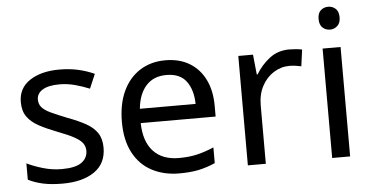

<svg xmlns="http://www.w3.org/2000/svg" viewBox="-51 -832 1816 937"><g transform="rotate(-5 857.0 -363.5)"><path d="M434 -148Q434 -70 376 -30Q318 10 220 10Q164 10 123.5 1Q83 -8 52 -24V-104Q84 -88 129.5 -74.5Q175 -61 222 -61Q289 -61 319 -82.5Q349 -104 349 -140Q349 -160 338 -176Q327 -192 298.5 -208Q270 -224 217 -244Q165 -264 128 -284Q91 -304 71 -332Q51 -360 51 -404Q51 -472 106.5 -509Q162 -546 252 -546Q301 -546 343.5 -536.5Q386 -527 423 -510L393 -440Q359 -454 322 -464Q285 -474 246 -474Q192 -474 163.5 -456.5Q135 -439 135 -409Q135 -387 148 -371.5Q161 -356 191.5 -341.5Q222 -327 273 -307Q324 -288 360 -268Q396 -248 415 -219.5Q434 -191 434 -148Z M771 -546Q840 -546 889.5 -516Q939 -486 965.5 -431.5Q992 -377 992 -304V-251H625Q627 -160 671.5 -112.5Q716 -65 796 -65Q847 -65 886.5 -74.5Q926 -84 968 -102V-25Q927 -7 887 1.5Q847 10 792 10Q716 10 657.5 -21Q599 -52 566.5 -113.5Q534 -175 534 -264Q534 -352 563.5 -415Q593 -478 646.5 -512Q700 -546 771 -546ZM770 -474Q707 -474 670.5 -433.5Q634 -393 627 -321H900Q899 -389 868 -431.5Q837 -474 770 -474Z M1378 -546Q1393 -546 1410.5 -544.5Q1428 -543 1441 -540L1430 -459Q1417 -462 1401.5 -464Q1386 -466 1372 -466Q1331 -466 1295 -443.5Q1259 -421 1237.5 -380.5Q1216 -340 1216 -286V0H1128V-536H1200L1210 -438H1214Q1240 -482 1281 -514Q1322 -546 1378 -546Z M1629 -536V0H1541V-536ZM1586 -737Q1606 -737 1621.5 -723.5Q1637 -710 1637 -681Q1637 -653 1621.5 -639Q1606 -625 1586 -625Q1564 -625 1549 -639Q1534 -653 1534 -681Q1534 -710 1549 -723.5Q1564 -737 1586 -737Z"/></g></svg>

Font: Noto Sans Lisu
Style: Regular
Weight: 400
Designer: Monotype Design Team. David Williams.
Foundry: Monotype Imaging Inc.
Version: Version 2.102